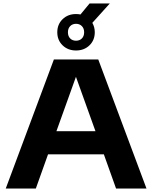

<svg xmlns="http://www.w3.org/2000/svg" viewBox="-20 -1081 872 1101"><path d="M13 0 289 -740H543.5L820 0H645.5L575.5 -196H255.5L185.5 0ZM303.5 -328.5H527.5L415.5 -640.5ZM416 -791.5Q369.5 -791.5 339 -821Q308.5 -850.5 308.5 -896Q308.5 -941.5 339 -971Q369.5 -1000.5 416 -1000.5Q429 -1000.5 441.5 -998L493.5 -1061H609.5L509.5 -950Q523.5 -925.5 523.5 -896Q523.5 -850.5 493 -821Q462.5 -791.5 416 -791.5ZM416 -847.5Q436.5 -847.5 449.5 -860.5Q462.5 -873.5 462.5 -896Q462.5 -918 449.5 -931.2Q436.5 -944.5 416 -944.5Q395.5 -944.5 382.5 -931.2Q369.5 -918 369.5 -896Q369.5 -873.5 382.5 -860.5Q395.5 -847.5 416 -847.5Z"/></svg>

Font: Encode Sans Exp
Style: Bold
Weight: 700
Width: 7
Designer: Multiple Designers
Foundry: Impallari Type
Version: Version 3.002; ttfautohint (v1.8.3) -l 8 -r 50 -G 200 -x 14 